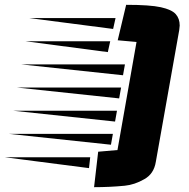

<svg xmlns="http://www.w3.org/2000/svg" viewBox="-230 -700 782 796"><path d="M515 -594Q515 -589 513 -575L416 -29Q408 21 368 43Q328 66 287 70Q225 76 160 76L177 -71L257 -78L336 -526Q261 -533 258 -533L293 -680Q392 -680 437 -670Q482 -660 498.5 -641.5Q515 -623 515 -594ZM139 -3 -210 -48H144ZM247 -196 -176 -241H255ZM264 -292 -159 -337H272ZM280 -388 -142 -433H288ZM217 -484 -125 -529H227ZM230 -100 -193 -145H238ZM239 -580 -108 -625H249Z"/></svg>

Font: Faster One
Style: Regular
Weight: 400
Designer: Eduardo Rodriguez Tunni
Foundry: Eduardo Rodriguez Tunni
Version: Version 1.002